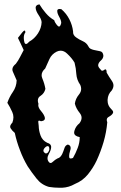

<svg xmlns="http://www.w3.org/2000/svg" viewBox="-20 -862 562 894"><path d="M208 8.3Q172.9 -1.5 150.4 -30.3Q127.4 -59.1 108.9 -87.4Q87.4 -123.5 72.8 -163.1Q57.6 -202.1 48.8 -243.2Q37.1 -252.4 29.8 -264.2Q27.3 -268.1 27.3 -272Q27.3 -280.3 37.6 -291Q42.5 -303.7 42.5 -315.9Q42.5 -328.6 37.1 -340.3Q26.4 -364.3 14.2 -383.3Q23.4 -410.2 40 -434.1Q56.6 -458 57.6 -487.8Q49.8 -505.9 40.5 -526.9Q37.6 -532.7 37.6 -538.6Q37.6 -552.2 53.7 -564.9Q64.9 -579.6 73.2 -596.2Q82 -612.3 90.3 -628.9Q83.5 -643.1 77.1 -657.2Q70.3 -671.4 63.5 -685.5Q69.3 -693.4 83.5 -710.9Q90.8 -719.7 94.7 -719.7Q98.1 -719.7 98.1 -710.9Q90.8 -702.1 90.8 -686Q90.8 -679.2 92.3 -671.4Q94.2 -657.2 101.1 -657.2Q106.9 -657.2 116.7 -668.5Q140.1 -681.2 156.7 -706.5Q172.9 -731.9 173.8 -758.8Q172.9 -772.5 159.7 -792Q146.5 -811.5 146 -825.7Q146 -826.2 146 -826.7Q146 -832 149.9 -835.9Q153.8 -840.3 163.6 -841.8Q175.8 -821.3 192.9 -801.3Q210 -780.8 232.4 -768.1Q235.8 -755.4 247.6 -742.7Q251.5 -738.3 254.9 -738.3Q261.2 -738.3 265.1 -754.9Q265.1 -755.4 265.1 -755.9Q265.1 -766.6 255.4 -784.2Q246.6 -799.8 246.6 -810.1Q246.6 -811.5 246.6 -813Q247.1 -817.4 251.5 -819.3Q253.4 -820.3 256.8 -820.3Q260.7 -820.3 265.6 -819.3Q288.6 -799.8 302.7 -772.5Q316.9 -745.1 320.3 -715.3Q320.3 -715.3 320.3 -711.9Q320.3 -704.6 323.7 -699.2Q327.6 -692.4 335 -687.5Q347.7 -678.2 365.2 -670.4Q382.8 -662.6 390.6 -647.5Q394.5 -638.7 401.9 -634.8Q408.7 -631.3 417 -629.4Q431.6 -626 445.8 -623.5Q460 -621.1 461.4 -602.1Q460.4 -589.8 450.7 -581.1Q440.9 -572.8 438 -563.5Q437 -560.5 437 -558.1Q437 -555.7 438 -552.7Q439.9 -546.9 447.3 -539.6Q451.2 -532.7 456.5 -532.7Q460.4 -532.7 465.3 -536.6Q468.3 -539.1 470.7 -539.1Q476.6 -539.1 476.6 -523.9Q486.8 -505.4 501.5 -484.4Q508.3 -474.1 508.3 -463.9Q508.3 -452.6 500 -440.4Q482.4 -423.3 481 -397.9Q481 -395.5 481 -393.1Q481 -371.1 497.1 -355Q504.4 -348.1 506.3 -343.3Q506.8 -341.3 506.8 -339.8Q506.8 -336.9 505.4 -334.5Q500.5 -325.7 486.3 -317.9Q477.1 -313 477.1 -303.7Q477.1 -298.8 479.5 -293Q475.6 -246.6 462.4 -201.2Q449.2 -156.2 429.7 -113.8Q413.6 -80.1 389.2 -49.8Q364.7 -20 328.6 -5.4Q300.8 10.7 269.5 12.2Q263.2 12.2 256.8 12.2Q231.9 12.2 208 8.3ZM247.1 -124Q255.9 -126.5 260.7 -131.8Q266.1 -137.7 269.5 -144.5Q275.4 -157.7 279.8 -171.4Q283.7 -185.1 295.9 -189Q309.1 -185.5 309.1 -172.9Q309.1 -167.5 306.6 -160.6Q301.8 -145 301.8 -135.3Q301.8 -130.9 302.7 -127.9Q304.2 -124.5 308.1 -124Q308.6 -124 309.1 -124Q313 -124 319.8 -126.5Q332.5 -148.4 341.8 -173.3Q351.1 -197.8 351.1 -221.2Q351.1 -221.2 351.1 -223.6Q325.2 -228.5 325.2 -244.6Q325.2 -248 326.2 -252Q332 -273.9 350.1 -288.1Q359.9 -301.3 359.9 -313.5Q359.9 -324.7 351.6 -335.4Q334 -356.9 328.6 -379.4Q331.5 -402.3 347.7 -421.9Q357.9 -434.1 357.9 -448.2Q357.9 -457 354 -466.3Q337.4 -489.7 335.4 -517.1Q334 -543.9 327.1 -570.3Q315.4 -590.8 292.5 -612.3Q278.3 -626 262.2 -626Q253.4 -626 244.1 -621.6Q220.7 -609.9 210.4 -587.4Q200.2 -564.9 190.4 -543Q173.8 -528.3 173.8 -511.7Q173.8 -504.4 177.2 -496.6Q187.5 -471.7 191.4 -448.2Q186.5 -427.2 168.5 -415.5Q156.2 -408.2 156.2 -393.6Q156.2 -386.7 159.2 -378.4Q158.2 -375.5 158.2 -372.6Q158.2 -359.9 171.4 -344.7Q187 -326.2 189 -313Q189 -313 189 -310.5Q189 -306.2 186 -303.2Q182.1 -298.8 170.9 -297.4Q165 -300.3 162.1 -300.3Q158.2 -300.3 158.2 -295.9Q158.2 -295.9 158.2 -294.4Q159.2 -285.2 160.2 -276.4Q160.6 -253.4 168.9 -231Q177.2 -208 199.7 -197.3Q210 -194.3 213.9 -189.5Q217.8 -184.6 218.3 -178.7Q218.3 -164.1 207.5 -145.5Q201.2 -134.3 201.2 -124.5Q201.2 -118.7 203.6 -113.8Q209 -103 215.8 -103Q220.2 -103 225.1 -107.9Q237.3 -119.1 247.1 -124ZM209 -162.6Q210 -166.5 209.5 -169.9Q209.5 -172.9 209 -174.8Q208 -179.2 205.6 -180.7Q203.6 -181.6 201.7 -181.6Q194.8 -181.6 186 -170.9Q182.1 -165.5 182.1 -160.6Q182.1 -152.8 192.9 -147.5Q193.4 -147.5 193.8 -147.5Q199.2 -147.5 203.1 -151.9Q207 -157.2 209 -162.6Z"/></svg>

Font: Brazier Flame
Style: Regular
Weight: 400
Designer: Walter E Stewart
Version: 0.1